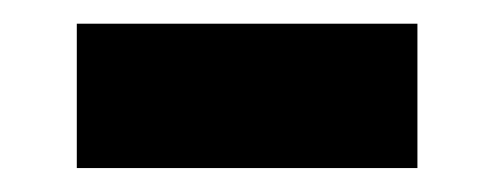

<svg xmlns="http://www.w3.org/2000/svg" viewBox="-20 -337 417 162"><path d="M44.8 -195.2V-317H332.2V-195.2Z"/></svg>

Font: Anek Gurmukhi Medium
Style: Regular
Weight: 500
Designer: Sarang Kulkarni (Gurmukhi), Yesha Goshar (Latin)
Foundry: Ek Type
Version: Version 1.003